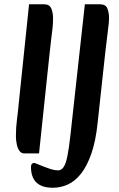

<svg xmlns="http://www.w3.org/2000/svg" viewBox="-20 -715 562 905"><path d="M94 8Q80 8 71.5 -4Q63 -16 59 -35Q55 -54 55 -73Q55 -114 60 -152Q65 -190 69 -234L117 -695H187Q213 -695 221.5 -675.5Q230 -656 230 -629Q230 -605 228 -586Q226 -567 222.5 -540Q219 -513 214 -466L164 8ZM229 170Q177 170 151.5 145Q126 120 126 72Q126 62 130.5 57.5Q135 53 139 53Q144 53 149.5 55.5Q155 58 168 63Q192 73 214.5 80.5Q237 88 254 88Q269 88 279.5 73Q290 58 297.5 21.5Q305 -15 312 -78L380 -695H450Q478 -695 486 -675.5Q494 -656 494 -629Q494 -611 489 -574Q484 -537 476 -466L440 -134Q431 -49 410.5 9.5Q390 68 362 103.5Q334 139 300 154.5Q266 170 229 170Z"/></svg>

Font: Alkatra
Style: Regular
Weight: 400
Designer: Suman Bhandary
Version: Version 1.100;gftools[0.9.22]